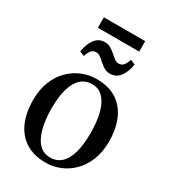

<svg xmlns="http://www.w3.org/2000/svg" viewBox="-209 -962 955 1076"><g transform="rotate(30 269.0 -423.5)"><path d="M26.5 -258.5Q26.5 -327 47.5 -379.2Q68.5 -431.5 104.5 -467Q140.5 -502.5 185.2 -520.5Q230 -538.5 277 -538.5Q359 -538.5 411 -502.8Q463 -467 487.5 -406Q512 -345 512 -269.5Q512 -201 490.8 -148.5Q469.5 -96 434 -60.5Q398.5 -25 353.8 -7Q309 11 262 11Q201 11 156.2 -9.5Q111.5 -30 82.8 -66.8Q54 -103.5 40.2 -152.5Q26.5 -201.5 26.5 -258.5ZM269.5 -26.5Q311 -26.5 339.8 -52.2Q368.5 -78 383.5 -129.5Q398.5 -181 398.5 -258.5Q398.5 -307 391.8 -350.8Q385 -394.5 369.8 -428.2Q354.5 -462 330.2 -481.5Q306 -501 270.5 -501Q228.5 -501 199.5 -475.5Q170.5 -450 155 -398.8Q139.5 -347.5 139.5 -269.5Q139.5 -220.5 146.8 -176.8Q154 -133 169.2 -99Q184.5 -65 209.2 -45.8Q234 -26.5 269.5 -26.5ZM119 -626.5Q128.5 -681 152.2 -710.8Q176 -740.5 213.5 -740.5Q235.5 -740.5 252.5 -730.5Q269.5 -720.5 283.8 -707.5Q298 -694.5 311 -684.5Q324 -674.5 338.5 -674.5Q357.5 -674.5 369 -687.5Q380.5 -700.5 389.5 -728L420 -714.5Q411 -661 387 -631Q363 -601 325.5 -601Q303.5 -601 286.8 -611Q270 -621 255.8 -634Q241.5 -647 228.2 -657Q215 -667 200 -667Q181 -667 169.5 -653.8Q158 -640.5 149 -613.5ZM406 -858V-790.5H138.5V-858Z"/></g></svg>

Font: Merriweather 96pt
Style: Regular
Weight: 400
Version: Version 2.100